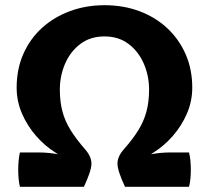

<svg xmlns="http://www.w3.org/2000/svg" viewBox="-20 -718 803 738"><path d="M308 -143Q331.5 -116 331.5 -89Q331.5 -75 324 -52.5Q316.5 -30 302.5 0Q289 -38.5 262.2 -71.8Q235.5 -105 194 -131Q153 -156.5 119 -195.2Q85 -234 64.5 -281.5Q44 -329 44 -381Q44 -452.5 69.8 -510.8Q95.5 -569 141.5 -610.8Q187.5 -652.5 249 -675.2Q310.5 -698 381.5 -698Q454.5 -698 516 -675Q577.5 -652 623 -609.5Q668.5 -567 693.8 -509Q719 -451 719 -381Q719 -329 698.5 -281.5Q678 -234 644 -195.2Q610 -156.5 569 -131Q527.5 -105 500.8 -71.8Q474 -38.5 460.5 0Q446.5 -30 439 -52.5Q431.5 -75 431.5 -89Q431.5 -116 455 -143Q490 -182.5 511.5 -217.2Q533 -252 543 -289.5Q553 -327 553 -373.5Q553 -426.5 532.8 -473.2Q512.5 -520 474.2 -549Q436 -578 381.5 -578Q327 -578 288.8 -549Q250.5 -520 230.2 -473.2Q210 -426.5 210 -373.5Q210 -327 220 -289.5Q230 -252 251.8 -217.2Q273.5 -182.5 308 -143ZM460.5 0 469.5 -111Q513.5 -116 554.2 -124Q595 -132 633 -132H706.5Q710.5 -116.5 712 -99.2Q713.5 -82 713.5 -65Q713.5 -48.5 712 -31.8Q710.5 -15 706.5 0ZM56.5 0Q53 -15 51.5 -31.8Q50 -48.5 50 -65Q50 -82 51.5 -99.2Q53 -116.5 56.5 -132H130Q168 -132 208.8 -124Q249.5 -116 293.5 -111L302.5 0Z"/></svg>

Font: Signika
Style: Bold
Weight: 700
Designer: Anna Giedry
Foundry: Anna Giedry
Version: Version 2.001